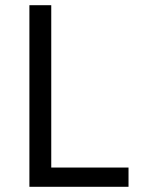

<svg xmlns="http://www.w3.org/2000/svg" viewBox="-20 -718 541 738"><path d="M474 0H93V-698H177V-74H474Z"/></svg>

Font: IBM Plex Sans Var
Style: Regular
Weight: 400
Designer: Mike Abbink, Paul van der Laan, Pieter van Rosmalen
Foundry: Bold Monday
Version: Version 3.000